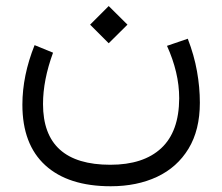

<svg xmlns="http://www.w3.org/2000/svg" viewBox="-20 -406 747 645"><path d="M282.7 -323.2 345.2 -385.7 408.2 -323.2 345.2 -260.7ZM541 -252 610.8 -275.9Q632.3 -220.2 641.8 -166.5Q651.4 -112.8 651.4 -61Q651.4 30.8 613.3 93.5Q575.2 156.2 507.6 188Q439.9 219.7 352.1 219.7Q209.5 219.7 132.3 149.4Q55.2 79.1 55.2 -54.2Q55.2 -151.9 96.2 -254.4L158.2 -229Q124.5 -137.2 124.5 -56.6Q124.5 147.5 350.6 147.5Q461.9 147.5 521.7 91.8Q581.5 36.1 582 -75.7Q582 -119.6 571.5 -163.8Q561 -208 541 -252Z"/></svg>

Font: Vazir Light FD-UI
Style: Light-FD-UI
Weight: 300
Designer: Saber Rastikerdar
Foundry: Saber Rastikerdar
Version: Version 30.1.0